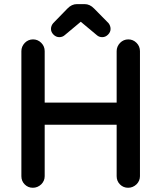

<svg xmlns="http://www.w3.org/2000/svg" viewBox="-20 -888 777 925"><path d="M236.3 -776.4 304.7 -846.7Q325.2 -868.2 350.6 -868.2H387.7Q413.1 -868.2 433.6 -846.7L502.9 -776.4Q512.7 -763.7 512.7 -748.5Q512.7 -733.4 500.5 -721.2Q488.3 -709 472.7 -709Q457 -709 446.3 -718.8L369.1 -783.2L292 -718.8Q281.2 -709 265.6 -709Q250 -709 237.8 -721.2Q225.6 -733.4 225.6 -748.5Q225.6 -763.7 236.3 -776.4ZM83 -39.1V-641.6Q83 -664.1 99.6 -681.6Q116.2 -698.2 139.2 -698.2Q162.1 -698.2 178.7 -681.6Q195.3 -665 195.3 -641.6V-393.6H542V-641.6Q542 -664.1 558.6 -681.6Q575.2 -698.2 598.1 -698.2Q621.1 -698.2 637.7 -681.6Q654.3 -665 654.3 -641.6V-39.1Q654.3 -16.6 637.7 0Q620.1 16.6 597.2 16.6Q574.2 16.6 558.1 0.5Q542 -15.6 542 -39.1V-287.1H195.3V-39.1Q195.3 -16.6 178.7 0Q161.1 16.6 138.2 16.6Q115.2 16.6 99.1 0.5Q83 -15.6 83 -39.1Z"/></svg>

Font: FakePearl
Style: SemiBold
Weight: 400
Version: Version 1.2